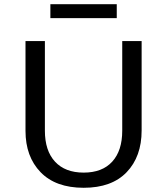

<svg xmlns="http://www.w3.org/2000/svg" viewBox="-20 -875 794 911"><path d="M219 -789V-855H534V-789ZM101 -254V-680H193V-255Q193 -160 241 -108Q289 -56 377 -56Q465 -56 512.5 -108Q560 -160 560 -255V-680H652V-256Q652 -132 581 -58Q510 16 377 16Q244 16 172.5 -58Q101 -132 101 -254Z"/></svg>

Font: Martel Sans
Style: Regular
Weight: 400
Designer: Dan Reynolds and Mathieu Réguer
Foundry: Dan Reynolds and Mathieu Réguer
Version: Version 1.001;PS 001.001;hotconv 1.0.70;makeotf.lib2.5.58329